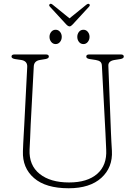

<svg xmlns="http://www.w3.org/2000/svg" viewBox="-20 -991 721 1026"><path d="M543.5 -280.5 524.5 -639.5Q524 -654.5 515.8 -661.2Q507.5 -668 491.5 -670.5L459 -675.5Q441 -678.5 441 -688.5Q441 -700 456.5 -700H626Q641.5 -700 641.5 -688.5Q641.5 -679 624 -675.5L592 -670.5Q558 -665 559 -640L573 -280.5Q574 -256.5 575.2 -233.5Q576.5 -210.5 578 -185.5Q583 -96.5 521.8 -40.8Q460.5 15 347 15Q224.5 15 161.8 -39.5Q99 -94 102.5 -183.5Q103 -200 104.2 -225.5Q105.5 -251 107 -277Q108.5 -303 109.5 -321L125.5 -633.5Q127 -665 93.5 -670.5L59.5 -675.5Q41.5 -679 41.5 -688.5Q41.5 -700 57 -700H225.5Q241 -700 241 -688.5Q241 -679 223.5 -675.5L193 -670.5Q162 -665 160.5 -636.5L144 -326Q142 -285.5 141 -253Q140 -220.5 138 -191.5Q134.5 -107.5 191.8 -61.8Q249 -16 349 -16Q447 -16 499.5 -62Q552 -108 547.5 -191.5Q546 -223 545.2 -242.8Q544.5 -262.5 543.5 -280.5ZM277.5 -755.5Q263 -755.5 253.8 -767Q244.5 -778.5 244.5 -794Q244.5 -809.5 253.8 -820.8Q263 -832 277.5 -832Q291.5 -832 300.8 -820.8Q310 -809.5 310 -794Q310 -778.5 300.8 -767Q291.5 -755.5 277.5 -755.5ZM426 -755.5Q411 -755.5 402 -767Q393 -778.5 393 -794Q393 -809.5 402 -820.8Q411 -832 426 -832Q440 -832 449.2 -820.8Q458.5 -809.5 458.5 -794Q458.5 -778.5 449.2 -767Q440 -755.5 426 -755.5ZM368.5 -860.5Q359 -850 352 -850Q344 -850 334 -860.5L246.5 -955.5Q239 -963.5 246.5 -969.5Q252.5 -973.5 262 -965.5L351.5 -893L441 -965.5Q450.5 -973 456.5 -969.5Q463.5 -964 456 -955.5Z"/></svg>

Font: Fraunces 72pt S100 Thin
Style: Regular
Weight: 100
Version: Version 1.000; ttfautohint (v1.8.3)